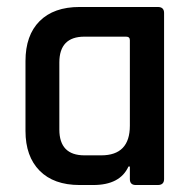

<svg xmlns="http://www.w3.org/2000/svg" viewBox="-20 -530 552 550"><path d="M247 0H208Q134 0 93.5 -41Q53 -82 53 -155V-355Q53 -429 93.5 -469.5Q134 -510 208 -510H432Q450 -510 450 -493V-17Q450 0 432 0H369Q352 0 352 -17V-53H348Q324 0 247 0ZM352 -170V-415Q352 -425 341 -425H222Q150 -425 150 -351V-159Q150 -85 222 -85H270Q352 -85 352 -170Z"/></svg>

Font: Rajdhani SemiBold
Style: Regular
Weight: 600
Designer: Satya Rajpurohit, Jyotish Sonowal
Foundry: Indian Type Foundry
Version: Version 1.201 February 1, 2022